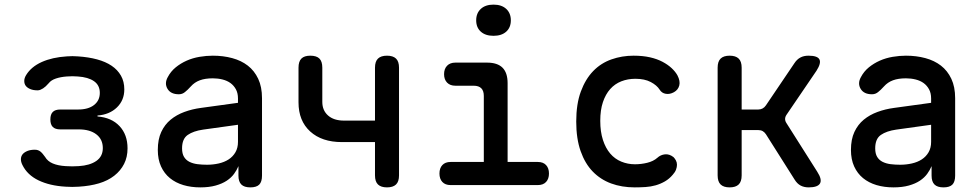

<svg xmlns="http://www.w3.org/2000/svg" viewBox="-20 -801 4240 831"><path d="M93 -476Q115 -512 160.5 -532.5Q206 -553 269 -557Q282 -558 293.5 -558Q305 -558 317 -557Q363 -554 400 -544Q437 -534 463 -516.5Q489 -499 503.5 -473.5Q518 -448 518 -414Q518 -367 486 -336Q454 -305 402 -301V-297Q463 -292 497.5 -255Q532 -218 532 -159Q532 -121 517 -91.5Q502 -62 474.5 -40.5Q447 -19 408.5 -7.5Q370 4 321 7Q307 8 292.5 8Q278 8 264 7Q195 3 146.5 -20.5Q98 -44 77 -87Q70 -101 70.5 -113Q71 -125 78 -133.5Q85 -142 98.5 -147.5Q112 -153 130 -153Q138 -153 144 -151Q150 -149 155 -145Q160 -141 165 -135Q170 -129 175 -122Q186 -103 208.5 -93.5Q231 -84 264 -82Q278 -81 292.5 -81Q307 -81 321 -82Q369 -85 397 -104.5Q425 -124 425 -160Q425 -198 397 -219.5Q369 -241 321 -241H241Q219 -241 208.5 -251.5Q198 -262 198 -284Q198 -306 208.5 -316.5Q219 -327 241 -327H318Q362 -327 387 -346.5Q412 -366 412 -399Q412 -432 387 -449.5Q362 -467 317 -470Q305 -471 293.5 -471Q282 -471 269 -470Q242 -468 221.5 -461Q201 -454 191 -441Q184 -433 178 -427.5Q172 -422 166.5 -418.5Q161 -415 155 -412.5Q149 -410 143 -410Q124 -410 111 -415.5Q98 -421 91.5 -429.5Q85 -438 85 -450.5Q85 -463 93 -476Z M1010 -356V-375Q1010 -398 1001 -414.5Q992 -431 977.5 -441.5Q963 -452 943 -457Q923 -462 901 -462Q868 -462 845 -453.5Q822 -445 806 -427Q799 -419 792.5 -413Q786 -407 780.5 -402.5Q775 -398 768.5 -395.5Q762 -393 754 -393Q719 -393 705 -416.5Q691 -440 706 -467Q719 -492 740.5 -509.5Q762 -527 788 -538.5Q814 -550 843.5 -555Q873 -560 901 -560Q946 -560 985 -549.5Q1024 -539 1052.5 -517Q1081 -495 1097.5 -460Q1114 -425 1114 -376V-41Q1114 -14 1102 -2Q1090 10 1063.5 10Q1037 10 1024.5 -2.5Q1012 -15 1012 -41V-82Q1005 -65 993 -48.5Q981 -32 961.5 -19Q942 -6 913.5 2Q885 10 847 10Q807 10 773.5 0Q740 -10 715.5 -30Q691 -50 677 -80.5Q663 -111 663 -152Q663 -198 678 -230Q693 -262 718.5 -283Q744 -304 778 -316.5Q812 -329 850 -334ZM1010 -261 859 -240Q817 -234 792.5 -217Q768 -200 768 -159Q768 -136 776.5 -122Q785 -108 800 -100.5Q815 -93 834.5 -90.5Q854 -88 876 -88Q902 -88 926.5 -93.5Q951 -99 969.5 -111Q988 -123 999 -142Q1010 -161 1010 -187Z M1655 10Q1629 10 1616 -2.5Q1603 -15 1603 -42V-186H1460Q1373 -186 1322.5 -232Q1272 -278 1272 -358V-508Q1272 -535 1284.5 -547.5Q1297 -560 1323 -560Q1350 -560 1362.5 -547.5Q1375 -535 1375 -508V-360Q1375 -323 1400 -301Q1425 -279 1469 -279H1603V-508Q1603 -535 1616 -547.5Q1629 -560 1655 -560Q1681 -560 1694 -547.5Q1707 -535 1707 -508V-42Q1707 -15 1694 -2.5Q1681 10 1655 10Z M2308 -100Q2331 -100 2343.5 -86.5Q2356 -73 2356 -50Q2356 -27 2343.5 -13.5Q2331 0 2308 0H1930Q1907 0 1894.5 -13.5Q1882 -27 1882 -50Q1882 -73 1894.5 -86.5Q1907 -100 1930 -100H2074V-386Q2074 -408 2063 -419Q2052 -430 2030 -430H1951Q1928 -430 1915 -443.5Q1902 -457 1902 -480Q1902 -503 1915 -516.5Q1928 -530 1951 -530H2088Q2133 -530 2155 -508Q2177 -486 2177 -441V-100ZM2116 -646Q2081 -646 2061 -664Q2041 -682 2041 -713Q2041 -744 2061 -762.5Q2081 -781 2116 -781Q2151 -781 2171 -762.5Q2191 -744 2191 -713Q2191 -682 2171 -664Q2151 -646 2116 -646Z M2474 -275Q2474 -351 2494 -405Q2514 -459 2547.5 -493.5Q2581 -528 2626.5 -544Q2672 -560 2722 -560Q2762 -560 2793 -553Q2824 -546 2847.5 -533.5Q2871 -521 2887 -506Q2903 -491 2912 -475Q2925 -450 2920 -431Q2915 -412 2897 -402Q2879 -392 2861.5 -395Q2844 -398 2835 -413Q2823 -432 2796.5 -446Q2770 -460 2730 -460Q2697 -460 2669 -449Q2641 -438 2621 -415.5Q2601 -393 2589.5 -359Q2578 -325 2578 -278Q2578 -231 2589.5 -195.5Q2601 -160 2621 -136.5Q2641 -113 2669 -101.5Q2697 -90 2728 -90Q2755 -90 2781.5 -96.5Q2808 -103 2825 -118Q2839 -131 2858 -133Q2877 -135 2895 -121Q2901 -115 2905.5 -106.5Q2910 -98 2910 -88Q2910 -78 2906 -67Q2902 -56 2892 -45Q2877 -27 2858 -16Q2839 -5 2818 1Q2797 7 2774 8.5Q2751 10 2727 10Q2671 10 2625 -7Q2579 -24 2545.5 -58.5Q2512 -93 2493 -147Q2474 -201 2474 -275Z M3138 10Q3112 10 3099 -2.5Q3086 -15 3086 -42V-508Q3086 -535 3099 -547.5Q3112 -560 3138 -560Q3164 -560 3177 -547.5Q3190 -535 3190 -508V-327H3262Q3272 -327 3280.5 -331.5Q3289 -336 3295 -345L3418 -527Q3429 -544 3444 -552Q3459 -560 3479 -560Q3518 -560 3526.5 -544Q3535 -528 3514 -495L3384 -304Q3378 -295 3378 -286Q3378 -277 3384 -268L3517 -58Q3539 -24 3529 -7Q3519 10 3480 10Q3460 10 3445 2Q3430 -6 3419 -24L3295 -220Q3289 -229 3281 -233.5Q3273 -238 3262 -238H3190V-42Q3190 -15 3177 -2.5Q3164 10 3138 10Z M4010 -356V-375Q4010 -398 4001 -414.5Q3992 -431 3977.5 -441.5Q3963 -452 3943 -457Q3923 -462 3901 -462Q3868 -462 3845 -453.5Q3822 -445 3806 -427Q3799 -419 3792.5 -413Q3786 -407 3780.5 -402.5Q3775 -398 3768.5 -395.5Q3762 -393 3754 -393Q3719 -393 3705 -416.5Q3691 -440 3706 -467Q3719 -492 3740.5 -509.5Q3762 -527 3788 -538.5Q3814 -550 3843.5 -555Q3873 -560 3901 -560Q3946 -560 3985 -549.5Q4024 -539 4052.5 -517Q4081 -495 4097.5 -460Q4114 -425 4114 -376V-41Q4114 -14 4102 -2Q4090 10 4063.5 10Q4037 10 4024.5 -2.5Q4012 -15 4012 -41V-82Q4005 -65 3993 -48.5Q3981 -32 3961.5 -19Q3942 -6 3913.5 2Q3885 10 3847 10Q3807 10 3773.5 0Q3740 -10 3715.5 -30Q3691 -50 3677 -80.5Q3663 -111 3663 -152Q3663 -198 3678 -230Q3693 -262 3718.5 -283Q3744 -304 3778 -316.5Q3812 -329 3850 -334ZM4010 -261 3859 -240Q3817 -234 3792.5 -217Q3768 -200 3768 -159Q3768 -136 3776.5 -122Q3785 -108 3800 -100.5Q3815 -93 3834.5 -90.5Q3854 -88 3876 -88Q3902 -88 3926.5 -93.5Q3951 -99 3969.5 -111Q3988 -123 3999 -142Q4010 -161 4010 -187Z"/></svg>

Font: Maple Mono Normal NL Medium
Style: Regular
Weight: 500
Monospace: yes
Designer: subframe7536
Version: Version 7.000